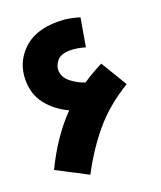

<svg xmlns="http://www.w3.org/2000/svg" viewBox="-134 -769 743 887"><g transform="rotate(-20 237.5 -326.0)"><path d="M457 -304 379 -433Q326 -407 281 -376Q244 -388 213 -413Q182 -438 182 -473Q182 -496 200.5 -518Q219 -540 265 -540Q299 -540 338 -528L362 -667Q339 -674 313.5 -679Q288 -684 255 -684Q144 -684 84 -625Q24 -566 24 -481Q24 -410 63 -360.5Q102 -311 166 -281Q73 -186 6 -46L156 32Q214 -78 284 -160Q354 -242 457 -304Z"/></g></svg>

Font: Noto Sans Arabic Extra
Style: Regular
Weight: 800
Designer: Nadine Chahine - Monotype Design Team
Foundry: Monotype Imaging Inc.
Version: Version 1.902